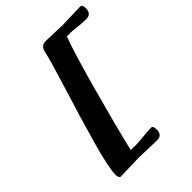

<svg xmlns="http://www.w3.org/2000/svg" viewBox="-259 -965 1213 1213"><g transform="rotate(-45 347.0 -358.5)"><path d="M101.1 112.8Q82.5 112.8 82.5 81.1Q82.5 17.6 134 -163.8Q185.5 -345.2 245.4 -536.1Q305.2 -727.1 314.9 -777.8Q324.7 -828.6 365.2 -828.6L514.6 -823.7L677.2 -828.6Q694.3 -828.6 694.3 -795.4Q694.3 -745.1 647.9 -745.1Q615.2 -745.1 570.8 -750Q526.4 -754.9 512.7 -754.9L483.4 -754.4Q443.4 -647.5 374 -396Q304.7 -144.5 261.2 38.1Q282.7 39.1 306.9 39.1Q331.1 39.1 379.4 34.2Q427.7 29.3 452.1 29.3Q469.2 29.3 469.2 62.5Q469.2 112.8 422.9 112.8Q422.9 112.8 263.2 107.9Z"/></g></svg>

Font: Sonsie One
Style: Regular
Weight: 400
Designer: Riccardo De Franceschi
Foundry: Sorkin Type Co
Version: Version 1.003